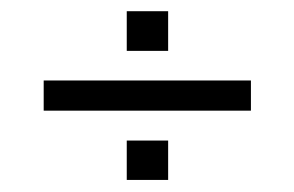

<svg xmlns="http://www.w3.org/2000/svg" viewBox="-20 -556 512 334"><path d="M200.5 -467.5V-536.5H272.5V-467.5ZM56 -363.5V-416H416.5V-363.5ZM200.5 -243V-311.5H272.5V-243Z"/></svg>

Font: Big Shoulders Stencil Text Light
Style: Regular
Weight: 300
Designer: Patric King
Foundry: XO Type Co
Version: Version 1.000